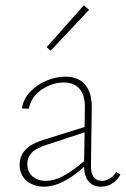

<svg xmlns="http://www.w3.org/2000/svg" viewBox="-20 -701 475 724"><path d="M434 -43Q423 -22 404 -9.5Q385 3 361 3Q332 3 315 -16Q298 -35 297 -72Q214 3 146 3Q106 3 80 -19.5Q54 -42 54 -80Q54 -113 76 -136.5Q98 -160 148 -175L299 -222L300 -293Q301 -342 280 -366Q259 -390 221 -390Q177 -390 137 -363Q97 -336 89 -291L63 -292Q67 -326 92.5 -353.5Q118 -381 154.5 -396.5Q191 -412 227 -412Q275 -412 301 -381.5Q327 -351 326 -295L323 -80Q321 -19 365 -19Q379 -19 393.5 -27.5Q408 -36 418 -52ZM153 -19Q184 -19 218 -37Q252 -55 297 -93L299 -202L156 -155Q115 -142 99 -124.5Q83 -107 83 -83Q83 -53 102.5 -36Q122 -19 153 -19ZM156 -523 296 -681 316 -664 171 -510Z"/></svg>

Font: Ysabeau Extralight
Style: Regular
Weight: 200
Designer: Christian Thalmann (Catharsis Fonts)
Version: Version 0.003